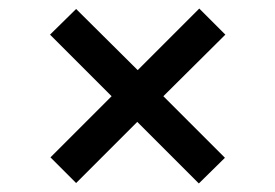

<svg xmlns="http://www.w3.org/2000/svg" viewBox="-20 -521 642 449"><path d="M241 -296 97 -440 158 -500 302 -357 446 -501 507 -440 362 -296 506 -152 445 -92 301 -236 158 -93 98 -153Z"/></svg>

Font: MedMera Sans Display
Style: Regular
Weight: 500
Designer: Kasper Nordkvist
Foundry: UNCUT.wtf
Version: Version 1.300